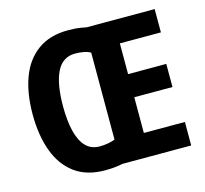

<svg xmlns="http://www.w3.org/2000/svg" viewBox="-105 -843 1038 971"><g transform="rotate(-15 414.0 -357.5)"><path d="M330 -724Q347 -724 363.5 -723Q380 -722 396 -719.5Q412 -717 425 -714H782V-592H567V-431H767V-310H567V-123H782V0H423Q412 2 396 4.5Q380 7 363 8Q346 9 330 9Q234 9 171.5 -37Q109 -83 78.5 -166Q48 -249 48 -359Q48 -469 78.5 -551Q109 -633 172 -678.5Q235 -724 330 -724ZM335 -601Q301 -601 276.5 -584.5Q252 -568 237 -536.5Q222 -505 214.5 -460.5Q207 -416 207 -358Q207 -282 220.5 -227.5Q234 -173 262 -144Q290 -115 335 -115Q357 -115 379 -119Q401 -123 415 -129V-584Q401 -593 379 -597Q357 -601 335 -601Z"/></g></svg>

Font: Noto Sans Display SemiCondensed
Style: Regular
Weight: 400
Width: 4
Version: Version 2.003